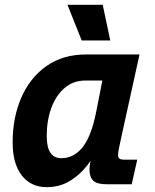

<svg xmlns="http://www.w3.org/2000/svg" viewBox="-20 -761 640 793"><path d="M172.8 12Q108 12 70.1 -36.3Q32.2 -84.6 32.2 -172.8Q32.2 -275.8 68 -357.8Q103.8 -439.8 171.5 -487.9Q239.2 -536 335.2 -536H556.2L480.4 -191.6Q475.8 -170.2 471.7 -150.3Q467.6 -130.4 467.6 -119.6Q467.6 -110 473.7 -105.8Q479.8 -101.6 490.4 -101.6H546.8L524 0H420Q380.4 0 365 -14.9Q349.6 -29.8 349.6 -60.8Q349.6 -74.8 353.5 -93.9Q357.4 -113 363.3 -132.3Q369.2 -151.6 375.2 -166L391.2 -163.6Q371 -117.2 339.6 -77.1Q308.2 -37 266.6 -12.5Q225 12 172.8 12ZM232.8 -107.6Q285 -107.6 321.1 -152.8Q357.2 -198 376.8 -296.8L402.8 -428.4H333.2Q282.6 -428.4 246.8 -397.7Q211 -367 192 -315.1Q173 -263.2 173 -199.6Q173 -152.2 188.3 -129.9Q203.6 -107.6 232.8 -107.6ZM317.4 -594 258.6 -741.2H404.2L435.4 -594Z"/></svg>

Font: Geist Mono
Style: Italic
Weight: 400
Italic angle: -12°
Monospace: yes
Designer: Basement.studio, Andrés Briganti, Mateo Zaragoza
Foundry: Basement.studio, Vercel, Andrés Briganti, Guido Ferreyra, Mateo Zaragoza
Version: Version 1.500